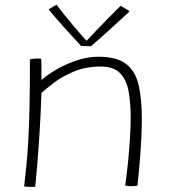

<svg xmlns="http://www.w3.org/2000/svg" viewBox="-20 -764 705 792"><path d="M125.5 6Q121.5 6.5 116.8 6.8Q112 7 107.5 7Q100.5 7 93 6.5Q85.5 6 79.5 5Q84.5 -37 89 -82.5Q93.5 -128 96.8 -186.8Q100 -245.5 101.8 -326.2Q103.5 -407 103.5 -519.5Q109 -520.5 116 -521.5Q123 -522.5 132 -522.5Q136 -522.5 141 -522.5Q146 -522.5 149.5 -521.5Q150.5 -515.5 150.8 -500Q151 -484.5 151 -466.2Q151 -448 151 -434Q175.5 -455.5 213.8 -477.8Q252 -500 297 -515Q342 -530 385.5 -530Q461.5 -530 500 -500.2Q538.5 -470.5 551.8 -413.5Q565 -356.5 565 -274.5Q565 -237.5 563 -194.5Q561 -151.5 557 -102.5Q553 -53.5 547 1.5Q543.5 2.5 536.5 3.2Q529.5 4 521.5 4Q515.5 4 509.2 3.5Q503 3 496.5 1.5Q504.5 -56 509.2 -106.2Q514 -156.5 516.5 -200.2Q519 -244 519 -281Q519 -343.5 509.8 -390.5Q500.5 -437.5 474 -463.5Q447.5 -489.5 396 -489.5Q334.5 -489.5 286.2 -469.5Q238 -449.5 204 -423.8Q170 -398 151 -380.5Q148 -291 143 -213.8Q138 -136.5 133.2 -79.5Q128.5 -22.5 125.5 6ZM477.5 -740Q482 -737.5 487 -734.5Q492 -731.5 497.2 -728.5Q502.5 -725.5 507 -722.5Q511.5 -719.5 514.5 -717Q468 -674 435.8 -644.8Q403.5 -615.5 383.8 -598.2Q364 -581 355.5 -573.5Q349 -573.5 341.5 -573.8Q334 -574 327 -574.2Q320 -574.5 314.5 -574.5Q282.5 -609 249.2 -645.8Q216 -682.5 180.5 -725Q186 -728.5 191.2 -731.8Q196.5 -735 202 -738.2Q207.5 -741.5 213.5 -744.5Q228.5 -724 248.2 -699.5Q268 -675 287.5 -652Q307 -629 321.5 -612.8Q336 -596.5 340.5 -593H334.5Q349 -608.5 375 -635.8Q401 -663 429 -691.5Q457 -720 477.5 -740Z"/></svg>

Font: Grandstander Thin Thin
Style: Regular
Weight: 250
Version: Version 1.200